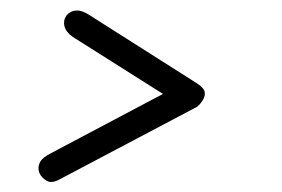

<svg xmlns="http://www.w3.org/2000/svg" viewBox="-20 -421 551 375"><path d="M366 -213 97 -71Q81 -62 71 -68Q61 -74 57 -83Q53 -93 57.5 -103Q62 -113 80 -122L335 -257ZM334 -215 122 -349Q109 -358 106 -369.5Q103 -381 110 -391Q118 -400 129 -400.5Q140 -401 154 -392L365 -258Q379 -249 380 -240Q381 -231 373 -221Q367 -212 357.5 -209Q348 -206 334 -215Z"/></svg>

Font: Edu QLD Beginner
Style: Regular
Weight: 400
Designer: Tina and Corey Anderson
Foundry: Google for Education
Version: Version 1.003